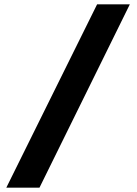

<svg xmlns="http://www.w3.org/2000/svg" viewBox="-20 -720 629 880"><path d="M9 140 425 -700H575L161 140Z"/></svg>

Font: Readex Pro bold
Style: Bold
Weight: 700
Designer: Bonnie Shaver-Troup, Thomas Jockin
Foundry: Lexend
Version: Version 1.200; ttfautohint (v1.8.3)